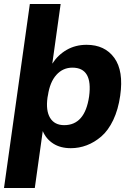

<svg xmlns="http://www.w3.org/2000/svg" viewBox="-24 -735 663 965"><path d="M280.8 -714.8 238.8 -415Q267.1 -459 311.3 -484.4Q355.5 -509.8 411.1 -509.8Q502.9 -509.8 550.5 -444.1Q598.1 -378.4 580.1 -253.9Q570.3 -184.6 545.2 -131.8Q520 -79.1 485.4 -49.3Q450.7 -19.5 412.1 -4.9Q373.5 9.8 332 9.8Q279.8 9.8 243.9 -13.2Q208 -36.1 190.9 -76.2L150.9 210H-3.9L126 -714.8ZM214.8 -245.1Q205.6 -179.2 227.8 -142.6Q250 -106 298.8 -106Q402.8 -106 423.8 -250Q443.4 -395 339.8 -395Q292 -395 259.3 -358.6Q226.6 -322.3 216.8 -254.9V-255.9Z"/></svg>

Font: Human Sans Bold
Style: Italic
Weight: 700
Italic angle: -8°
Designer: Tim Radville
Foundry: Continuum
Version: Version 1.000;FEAKit 1.0